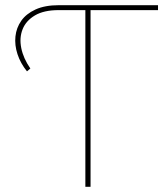

<svg xmlns="http://www.w3.org/2000/svg" viewBox="-20 -720 633 740"><path d="M309 0V-690L318 -681H206Q149 -681 114.5 -660.5Q80 -640 67 -607Q54 -574 62 -534.5Q70 -495 97 -456L84 -445Q59 -476 47.5 -511Q36 -546 39.5 -579.5Q43 -613 62 -640Q81 -667 117 -683.5Q153 -700 207 -700H589V-681H320L329 -690V0Z"/></svg>

Font: Montserrat Thin Thin
Style: Regular
Weight: 250
Version: Version 9.000